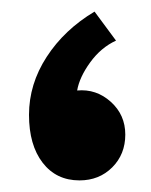

<svg xmlns="http://www.w3.org/2000/svg" viewBox="-20 -291 261 331"><path d="M180 -221Q154 -209 135.5 -183.5Q117 -158 113 -135Q146 -138 171 -115.5Q196 -93 196 -59Q196 -25 173.5 -2.5Q151 20 117 20Q77 20 53.5 -10.5Q30 -41 30 -93Q30 -146 60.5 -193Q91 -240 143 -271Z"/></svg>

Font: Reem Kufi
Style: Bold
Weight: 700
Designer: Khaled Hosny
Version: Version 1.001